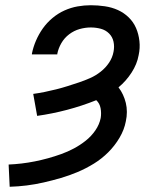

<svg xmlns="http://www.w3.org/2000/svg" viewBox="-20 -702 590 734"><path d="M17 12 13 -73Q37 -74 62.5 -77Q88 -80 113 -85Q138 -90 163.5 -97Q189 -104 214 -113Q239 -122 262.5 -134.5Q286 -147 307.5 -164Q329 -181 344.5 -203.5Q360 -226 365 -251Q368 -270 364.5 -288.5Q361 -307 348 -319Q293 -297 236 -282Q179 -267 122 -259L107 -343Q129 -346 151 -350.5Q173 -355 195 -360.5Q217 -366 239 -373Q261 -380 282 -387Q303 -394 324.5 -403.5Q346 -413 365 -428Q384 -443 397 -462.5Q410 -482 414 -504Q418 -524 414 -542.5Q410 -561 397 -574Q384 -587 365.5 -592Q347 -597 327 -597Q306 -597 284.5 -591Q263 -585 244.5 -571Q226 -557 214.5 -537Q203 -517 199 -496V-494H102V-497Q107 -522 117.5 -546.5Q128 -571 143.5 -593Q159 -615 180.5 -633Q202 -651 226.5 -662Q251 -673 276.5 -677.5Q302 -682 327 -682Q354 -682 381 -678Q408 -674 431 -663.5Q454 -653 472 -635.5Q490 -618 500 -595Q510 -572 513 -545Q516 -518 510 -491Q504 -457 483 -424.5Q462 -392 433 -368Q443 -355 450 -340Q457 -325 461 -308.5Q465 -292 465 -274Q465 -256 461 -238Q455 -206 437 -175.5Q419 -145 394 -120Q369 -95 339 -76.5Q309 -58 277 -44.5Q245 -31 212.5 -21.5Q180 -12 147 -4.5Q114 3 82 7Q50 11 17 12Z"/></svg>

Font: Lode Dark
Style: Bold Italic
Weight: 700
Italic angle: -11°
Monospace: yes
Designer: Belleve Invis
Foundry: Belleve Invis
Version: Version 29.2.0; ttfautohint (v1.8.3)